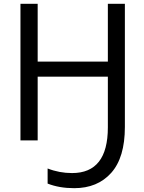

<svg xmlns="http://www.w3.org/2000/svg" viewBox="-20 -734 751 1004"><path d="M633 -714V-70Q633 90 561.5 170Q490 250 368 250Q290 250 229 226V147Q290 171 357 171Q544 171 544 -68V-333H177V0H87V-714H177V-412H544V-714Z"/></svg>

Font: Advent Sans Logo
Style: Regular
Weight: 400
Designer: Types & Symbols
Foundry: Types & Symbols
Version: Version 1.002